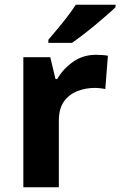

<svg xmlns="http://www.w3.org/2000/svg" viewBox="-20 -786 505 806"><path d="M383 -556Q394 -556 409 -555Q424 -554 433 -552L422 -412Q415 -414 401.5 -415.5Q388 -417 378 -417Q340 -417 305 -403.5Q270 -390 248.5 -360Q227 -330 227 -278V0H78V-546H191L213 -454H220Q244 -496 286 -526Q328 -556 383 -556ZM465 -756Q451 -742 428 -722Q405 -702 378.5 -680Q352 -658 326.5 -638.5Q301 -619 282 -606H183V-619Q199 -638 220.5 -663.5Q242 -689 263 -716.5Q284 -744 298 -766H465Z"/></svg>

Font: Noto Sans Bamum
Style: Regular
Weight: 400
Designer: Monotype Design Team
Foundry: Monotype Imaging Inc.
Version: Version 2.001